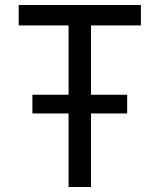

<svg xmlns="http://www.w3.org/2000/svg" viewBox="-20 -750 640 770"><path d="M255 0V-295H110V-370H255V-648H55V-730H545V-648H345V-370H490V-295H345V0Z"/></svg>

Font: JetBrainsMonoNL NF
Style: Regular
Weight: 400
Designer: Philipp Nurullin, Konstantin Bulenkov
Foundry: JetBrains
Version: Version 2.304; ttfautohint (v1.8.4.7-5d5b);Nerd Fonts 3.2.1